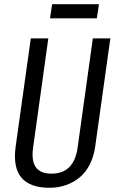

<svg xmlns="http://www.w3.org/2000/svg" viewBox="-20 -882 549 910"><path d="M215 8Q122 8 81.5 -40Q41 -88 54 -186L126 -700H209L137 -183Q128 -121 149.5 -90Q171 -59 224 -59Q331 -59 348 -183L420 -700H503L431 -186Q424 -139 405.5 -102.5Q387 -66 358.5 -42Q330 -18 293.5 -5Q257 8 215 8ZM449 -862 439 -795H217L227 -862Z"/></svg>

Font: Pathway Extreme Condensed
Style: Italic
Weight: 400
Width: 3
Italic angle: -8°
Version: Version 1.001;gftools[0.9.26]